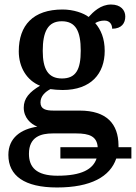

<svg xmlns="http://www.w3.org/2000/svg" viewBox="-20 -589 601 849"><path d="M232 240C382 240 467 192 494 112H561V62H504V53C503 -40 453 -100 332 -100H217C183 -100 159 -106 159 -136C159 -164 180 -183 203 -195C214 -193 240 -191 257 -191C383 -191 443 -264 443 -364C443 -419 426 -458 401 -487C413 -494 426 -498 442 -498C466 -498 476 -480 476 -462C518 -462 534 -487 534 -516C534 -544 514 -569 471 -569C425 -569 392 -536 372 -514C350 -531 305 -547 257 -547C126 -547 63 -477 63 -362C63 -291 99 -233 157 -210C110 -182 85 -154 85 -113C85 -69 115 -41 145 -29C73 -18 17 20 17 96C17 188 88 240 232 240ZM254 -242C193 -242 169 -283 169 -364C169 -449 192 -495 253 -495C315 -495 337 -451 337 -365C337 -282 316 -242 254 -242ZM234 188C139 188 108 149 108 91C108 16 161 1 213 1H317C375 1 409 14 412 62H247V112H407C391 159 342 188 234 188Z"/></svg>

Font: Noto Serif Thai Medium
Style: Regular
Weight: 500
Designer: Monotype Design Team
Foundry: Monotype Imaging Inc.
Version: Version 1.901;PS 001.901;hotconv 1.0.88;makeotf.lib2.5.64775